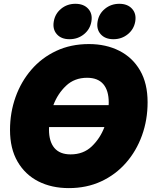

<svg xmlns="http://www.w3.org/2000/svg" viewBox="-20 -969 790 1001"><path d="M338.9 11.7Q249 11.7 179.9 -23.4Q110.8 -58.6 71.5 -126.5Q32.2 -194.3 32.2 -291.5Q32.2 -381.8 61 -462.6Q89.8 -543.5 143.6 -605.7Q197.3 -668 273.2 -703.6Q349.1 -739.3 443.4 -739.3Q532.7 -739.3 601.8 -704.3Q670.9 -669.4 710.2 -601.8Q749.5 -534.2 749.5 -436Q749.5 -343.8 720.2 -262.7Q690.9 -181.6 636.7 -119.9Q582.5 -58.1 507.1 -23.2Q431.6 11.7 338.9 11.7ZM348.1 -164.1Q415 -164.1 458.7 -206.1Q502.4 -248 524.4 -306.6H235.8Q235.4 -299.8 235.4 -293.5Q235.4 -231 263.7 -197.5Q292 -164.1 348.1 -164.1ZM258.3 -420.9H546.4Q546.9 -427.7 546.9 -434.6Q546.9 -497.1 518.6 -530.3Q490.2 -563.5 434.1 -563.5Q368.2 -563.5 324.2 -521.7Q280.3 -480 258.3 -420.9ZM571.3 -764.6Q528.3 -764.6 505.1 -790.5Q481.9 -816.4 488.8 -856.9Q495.6 -897.5 527.3 -923.3Q559.1 -949.2 602.1 -949.2Q645 -949.2 668.5 -923.3Q691.9 -897.5 685.1 -856.9Q678.2 -816.4 646.2 -790.5Q614.3 -764.6 571.3 -764.6ZM342.3 -764.6Q299.3 -764.6 276.4 -790.5Q253.4 -816.4 260.3 -856.9Q267.1 -897.5 298.6 -923.3Q330.1 -949.2 373 -949.2Q416.5 -949.2 439.9 -923.3Q463.4 -897.5 456.5 -856.9Q449.7 -816.4 417.7 -790.5Q385.7 -764.6 342.3 -764.6Z"/></svg>

Font: Inter Display Black
Style: Italic
Weight: 900
Italic angle: -9.39999°
Designer: Rasmus Andersson
Foundry: rsms
Version: Version 4.000;git-a52131595